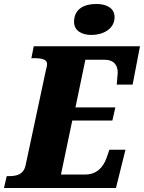

<svg xmlns="http://www.w3.org/2000/svg" viewBox="-44 -947 725 967"><path d="M417 -771C476 -771 533 -802 533 -860C533 -909 489 -927 441 -927C384 -927 329 -905 329 -837C329 -792 368 -771 417 -771ZM-24 0H540L588 -193H507L492 -150C476 -106 444 -68 385 -68H263L320 -340H522L537 -406H336L386 -646H484C531 -646 549 -617 549 -581C549 -575 545 -530 544 -521H624L661 -714H126L114 -654H126C166 -654 193 -648 193 -625C193 -616 190 -604 187 -593L85 -115C75 -68 40 -60 2 -60H-10Z"/></svg>

Font: Noto Serif SemiCondensed Black
Style: Italic
Weight: 900
Width: 4
Italic angle: -12°
Designer: Monotype Design Team
Foundry: Monotype Imaging Inc.
Version: Version 2.014